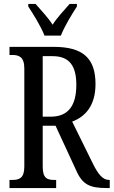

<svg xmlns="http://www.w3.org/2000/svg" viewBox="-20 -951 575 971"><path d="M205 -771H288C305 -816 344 -880 369 -918V-931H332C304 -898 270 -864 246 -826C222 -864 188 -898 160 -931H123V-918C148 -880 188 -816 205 -771ZM28 0H264V-41H255C219 -41 196 -49 196 -108V-315H261L365 -90C397 -16 436 0 520 0H535V-41H532C500 -41 477 -69 451 -121L345 -336C409 -360 463 -414 463 -526C463 -657 399 -714 252 -714H28V-673H42C75 -673 103 -664 103 -605V-108C103 -49 76 -41 42 -41H28ZM237 -361H196V-667H246C331 -667 366 -618 366 -522C366 -418 326 -361 237 -361Z"/></svg>

Font: Noto Serif Armenian ExtraCondensed
Style: Regular
Weight: 400
Width: 2
Designer: Monotype Design Team
Foundry: Monotype Imaging Inc.
Version: Version 2.008